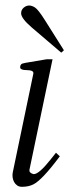

<svg xmlns="http://www.w3.org/2000/svg" viewBox="-20 -682 257 710"><path d="M201.2 -104Q135.7 -16.1 103 0Q85.4 8.8 61 8.8Q50.8 8.8 43.5 3.7Q36.1 -1.5 32 -9.3Q27.8 -17.1 26.6 -26.6Q25.4 -36.1 27.3 -44.9L103 -408.2Q104.5 -415 100.6 -418Q96.7 -420.9 90.1 -421.9Q83.5 -422.9 76.2 -422.9Q68.8 -422.9 64 -424.3Q60.1 -425.3 56.9 -427.7Q53.7 -430.2 54.7 -436.5Q56.6 -444.8 62.5 -446.8Q68.4 -448.7 74.7 -449.7L152.8 -462.9H174.3L88.9 -54.2Q87.9 -48.8 91.3 -44.9Q94.7 -41 101.1 -39.1Q105 -38.1 105 -38.1Q124 -38.1 166 -90.8L187 -117.2ZM216.3 -496.1 206.5 -487.3 97.2 -580.6Q58.1 -614.3 58.1 -632.8Q58.1 -645.5 67.6 -653.6Q77.1 -661.6 87.9 -661.6Q97.7 -661.6 109.4 -654.3Q121.6 -646.5 147 -606Z"/></svg>

Font: Atsinvsda
Style: Italic
Weight: 400
Italic angle: -12°
Designer: Al Webster
Foundry: Al Webster and Michael Everson
Version: Version 2.000